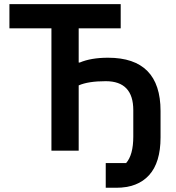

<svg xmlns="http://www.w3.org/2000/svg" viewBox="-20 -718 840 915"><path d="M483.9 176.8V59.1H581.1Q615.2 20 615.2 -66.9V-192.9Q615.2 -331.1 483.9 -331.1Q400.4 -331.1 355 -311V0H225.1V-583H24.9V-698.2H555.2V-583H355V-419.9H359.9Q413.6 -442.9 495.1 -442.9Q745.1 -442.9 745.1 -189V-63Q745.1 56.2 690.7 116.5Q636.2 176.8 534.2 176.8Z"/></svg>

Font: Anuphan SemiBold
Style: Bold
Weight: 600
Designer: Mike Abbink, Paul van der Laan, Pieter van Rosmalen, Mint Tantisuwanna
Foundry: Bold Monday; Cadson Demak
Version: Version 3.002;hotconv 1.0.109;makeotfexe 2.5.65596